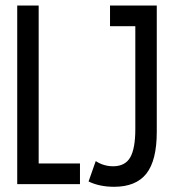

<svg xmlns="http://www.w3.org/2000/svg" viewBox="-20 -679 640 708"><path d="M43.5 0V-658.7H122.6V-76.2H274.9V0ZM333 -85Q362.3 -65.9 397 -65.9Q441.4 -65.9 460.2 -98.6Q479 -131.3 479 -203.1V-582.5H385.7V-658.7H558.1V-192.9Q558.1 -87.4 519.8 -38.8Q481.4 9.8 400.9 9.8Q346.7 9.8 306.6 -9.8Z"/></svg>

Font: Cousine
Style: Regular
Weight: 400
Monospace: yes
Designer: Steve Matteson
Foundry: Monotype Imaging Inc.
Version: Version 1.21